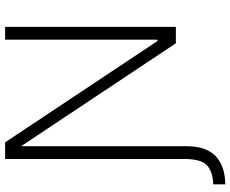

<svg xmlns="http://www.w3.org/2000/svg" viewBox="-95 -612 900 750"><g transform="rotate(-90 355.0 -237.0)"><path d="M159 39Q159 92 142 125.5Q125 159 90 176Q55 193 10 193V146Q46 145 69.5 132Q93 119 101 94Q109 69 109 35V-667H174L571 -70L575 -76V-667H625V0H561L150 -618L159 -627Z"/></g></svg>

Font: Vivano Light
Style: Regular
Weight: 300
Designer: Joe Prince, Josias Burgherr
Version: Version 2.064;September 19, 2022;FontCreator 14.0.0.2877 64-